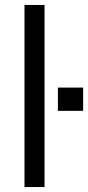

<svg xmlns="http://www.w3.org/2000/svg" viewBox="-20 -756 356 776"><path d="M79 0H160V-736H79ZM214 -308H316V-402H214Z"/></svg>

Font: Poppy and Pepper
Style: Regular
Weight: 400
Designer: Thy Ha
Foundry: Thy Ha
Version: Version 0.001;Glyphs 3.2 (3227)